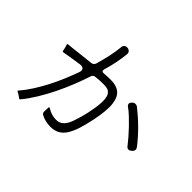

<svg xmlns="http://www.w3.org/2000/svg" viewBox="-153 -1033 1306 1306"><g transform="rotate(45 500.0 -379.5)"><path d="M140 1 133 -5 113 -18Q112 -18 112 -19H110Q109 -20 109 -20L103 -23Q94 -27 101 -34Q135 -73 164 -119Q193 -165 218.5 -214Q244 -263 265 -313.5Q286 -364 304 -413Q312 -435 303 -446.5Q294 -458 271 -455Q240 -451 211 -446Q188 -442 168.5 -439Q149 -436 134 -433Q125 -431 123 -440L122 -449L115 -476L112 -484Q109 -492 118 -494Q136 -496 159 -498Q182 -500 211 -504Q237 -507 264 -510Q291 -513 318 -516Q338 -518 345 -539Q359 -587 370 -636.5Q381 -686 386 -736Q387 -750 396.5 -757.5Q406 -765 420 -763H422Q435 -761 442.5 -751.5Q450 -742 448 -729Q443 -683 434 -638Q425 -593 411 -548Q405 -524 429 -526L454 -528L494 -529Q548 -529 578.5 -504Q609 -479 616 -424Q624 -364 601 -253Q588 -191 573 -145.5Q558 -100 539 -71Q501 -12 428 -12Q399 -12 375 -19Q357 -23 337 -34Q330 -38 327 -45Q324 -52 325 -60L326 -76V-92Q326 -106 338 -98Q378 -73 422 -73Q441 -73 454.5 -79.5Q468 -86 478.5 -97Q489 -108 496.5 -122Q504 -136 510 -152Q518 -175 526.5 -204Q535 -233 541.5 -263Q548 -293 552.5 -323Q557 -353 558 -377Q559 -417 550 -439Q540 -459 523 -467Q505 -473 484 -473L440 -472L408 -469Q386 -469 379 -447Q362 -394 338 -334Q314 -274 285 -214.5Q256 -155 222.5 -100Q189 -45 153 -1Q146 6 140 1ZM891 -292Q874 -314 851.5 -340Q829 -366 804 -392Q779 -418 754 -441.5Q729 -465 706 -481Q695 -489 694 -499.5Q693 -510 704 -520L707 -524Q717 -532 728 -532Q738 -532 747 -526Q770 -508 797 -484.5Q824 -461 850 -435Q876 -409 900 -382Q924 -355 942 -331Q958 -310 938 -290L934 -287Q924 -278 914 -278Q900 -278 891 -292Z"/></g></svg>

Font: Higure Gothic
Style: Regular
Weight: 400
Designer: Yoshimichi Ohira
Foundry: Positype
Version: Version 1.000